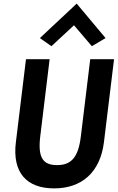

<svg xmlns="http://www.w3.org/2000/svg" viewBox="-20 -1031 652 1064"><path d="M201 -820 265 -775 390 -891 489 -775 565 -820 405 -1011ZM480 -703 428 -275C414 -159 375 -116 296 -116C217 -116 189 -159 203 -275L255 -703H124L68 -243C47 -74 128 13 280 13C431 13 535 -74 556 -243L612 -703Z"/></svg>

Font: Bluebird
Style: NrwObl
Weight: 400
Designer: Jasper
Foundry: Cannot Into Space Fonts
Version: Version 0.98